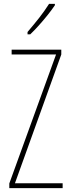

<svg xmlns="http://www.w3.org/2000/svg" viewBox="-20 -970 363 990"><path d="M303 0H28V-24L269 -689H40V-714H296V-689L57 -25H303ZM263 -943Q247 -919 224.5 -891Q202 -863 179 -837.5Q156 -812 136 -793H122V-805Q156 -845 182 -878Q208 -911 233 -950H263Z"/></svg>

Font: Noto Sans Thai Looped ExtraCondensed Thin
Style: Regular
Weight: 100
Width: 2
Designer: Sasikarn Vongin, Ben Mitchell
Foundry: The Fontpad Ltd
Version: Version 1.001; ttfautohint (v1.8.4.7-5d5b)